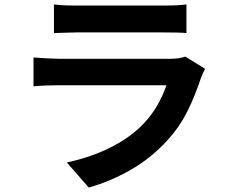

<svg xmlns="http://www.w3.org/2000/svg" viewBox="-20 -787 1040 865"><path d="M327 -762H570H656H712Q785 -762 820 -767V-638Q793 -641 710 -641H472H384H327Q302 -641 250 -639L223 -638V-767Q258 -762 327 -762ZM885 -435Q858 -353 823.5 -284Q789 -215 737 -158Q665 -78 573.5 -24.5Q482 29 380 58L281 -55Q392 -79 480.5 -124Q569 -169 627 -230Q694 -300 730 -403H547H459H373H300H247Q185 -403 131 -398V-528L194 -524Q234 -522 247 -522H449H540H626H697H742Q789 -522 815 -532L904 -477Q893 -456 885 -435Z"/></svg>

Font: Merged Yaku Han JP
Style: Bold
Weight: 700
Designer: Ryoko NISHIZUKA 西塚涼子 (kana, bopomofo & ideographs); Paul D. Hunt (Latin, Greek & Cyrillic); Sandoll Communications 산돌커뮤니
Foundry: Adobe
Version: Version 2.004